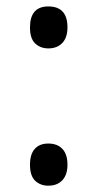

<svg xmlns="http://www.w3.org/2000/svg" viewBox="-20 -569 306 603"><path d="M74.2 -51.8Q74.2 -84.5 89.1 -101.3Q104 -118.2 131.8 -118.2Q160.2 -118.2 176 -101.3Q191.9 -84.5 191.9 -51.8Q191.9 -20 175.8 -2.9Q159.7 14.2 131.8 14.2Q106.9 14.2 90.6 -1.2Q74.2 -16.6 74.2 -51.8ZM74.2 -482.9Q74.2 -548.8 131.8 -548.8Q191.9 -548.8 191.9 -482.9Q191.9 -451.2 175.8 -434.1Q159.7 -417 131.8 -417Q106.9 -417 90.6 -432.4Q74.2 -447.8 74.2 -482.9Z"/></svg>

Font: f01947593
Style: Regular
Weight: 400
Foundry: Ascender Corporation
Version: Version 1.10